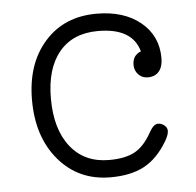

<svg xmlns="http://www.w3.org/2000/svg" viewBox="-43 -554 621 608"><g transform="rotate(-5 267.0 -250.0)"><path d="M449 -146Q460 -146 469 -138.5Q478 -131 478 -121Q478 -108 466 -88Q435 -36 392.5 -13Q350 10 285 10Q184 10 121 -63.5Q58 -137 58 -255Q58 -370 120 -440Q182 -510 285 -510Q372 -510 425 -466.5Q478 -423 478 -352Q478 -325 465.5 -310Q453 -295 430 -295Q412 -295 400 -307.5Q388 -320 388 -338Q388 -369 415 -379Q394 -455 285 -455Q205 -455 161.5 -402.5Q118 -350 118 -255Q118 -157 162.5 -101Q207 -45 285 -45Q337 -45 367.5 -62Q398 -79 422 -123Q435 -146 449 -146Z"/></g></svg>

Font: Solway Light
Style: Regular
Weight: 300
Designer: Mariya V. Pigoulevskaya
Foundry: The Northern Block Ltd.
Version: Version 1.000;hotconv 1.0.109;makeotfexe 2.5.65596